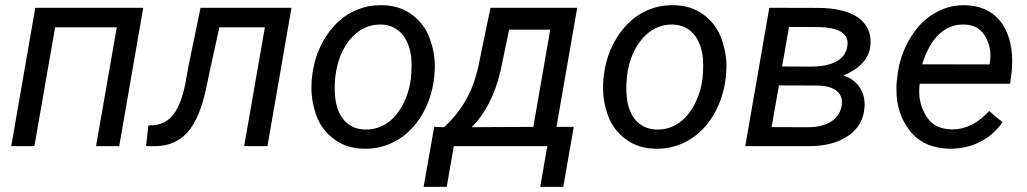

<svg xmlns="http://www.w3.org/2000/svg" viewBox="-20 -558 3919 733"><path d="M526.9 -528.3H114.7L22.9 0H111.3L190.4 -453.6H425.8L346.7 0H435.1Z M745.6 -528.3 697.8 -296.9 689 -246.6C668 -133.3 628.4 -84 565.4 -80.1L546.4 -79.1L537.6 0H575.7C624 -1 664.1 -18.1 694.8 -51.8C725.6 -85.4 750 -141.6 767.1 -220.2L777.8 -272.9L817.4 -453.6H991.2L912.1 0H1001L1092.8 -528.3Z M1439 -538.1C1436.5 -538.1 1434.1 -538.1 1431.6 -538.1C1387.7 -538.1 1346.7 -526.4 1308.6 -503.4C1271 -480 1239.7 -446.3 1214.8 -402.8C1189.9 -359.4 1175.3 -310.1 1170.4 -255.4C1169.4 -244.6 1168.9 -233.9 1168.9 -223.1C1168.9 -187 1175.3 -151.4 1188.5 -115.2C1201.7 -79.6 1224.1 -49.8 1255.9 -26.4C1287.6 -2.9 1325.2 9.3 1369.1 9.8C1371.6 9.8 1374 9.8 1376.5 9.8C1419.9 9.8 1460.4 -1.5 1498 -23.9C1535.6 -46.4 1566.9 -78.6 1591.3 -120.1C1615.7 -161.6 1630.9 -208 1637.2 -259.3L1638.2 -270C1639.2 -281.7 1640.1 -293.5 1640.1 -305.2C1640.1 -340.3 1633.3 -376.5 1620.1 -412.6C1606.9 -448.7 1584.5 -478.5 1552.7 -502C1521 -525.4 1483.4 -537.6 1439 -538.1ZM1260.3 -266.1C1267.6 -325.7 1287.1 -373.5 1318.8 -410.2C1350.1 -446.3 1388.2 -464.4 1432.1 -464.4C1433.1 -464.4 1434.6 -464.4 1435.5 -464.4C1501.5 -461.9 1542.5 -413.6 1550.3 -335C1550.8 -327.1 1551.3 -318.4 1551.3 -309.1C1551.3 -294.4 1550.3 -277.8 1548.8 -259.3C1543.9 -221.2 1533.2 -186.5 1516.1 -155.3C1482.4 -92.8 1432.1 -63.5 1377.9 -63.5C1376 -63.5 1374.5 -63.5 1372.6 -63.5C1306.6 -65.4 1265.6 -114.3 1259.3 -190.9C1258.3 -202.1 1257.8 -212.9 1257.8 -223.6C1257.8 -234.4 1258.3 -244.6 1259.3 -254.9Z M1637.7 -73.7 1597.2 155.3H1685.5L1712.4 0H2069.3L2042.5 155.3H2130.4L2170.4 -73.7H2104.5L2183.6 -528.3H1852.5L1811.5 -330.1C1801.3 -273.4 1784.7 -224.6 1762.7 -183.6C1740.7 -142.6 1711.4 -105.5 1675.3 -72.3ZM1780.3 -72.3C1831.5 -122.6 1868.7 -193.8 1890.6 -286.1L1923.8 -444.8H2080.6L2016.1 -73.7Z M2552.2 -538.1C2549.8 -538.1 2547.4 -538.1 2544.9 -538.1C2501 -538.1 2460 -526.4 2421.9 -503.4C2384.3 -480 2353 -446.3 2328.1 -402.8C2303.2 -359.4 2288.6 -310.1 2283.7 -255.4C2282.7 -244.6 2282.2 -233.9 2282.2 -223.1C2282.2 -187 2288.6 -151.4 2301.8 -115.2C2314.9 -79.6 2337.4 -49.8 2369.1 -26.4C2400.9 -2.9 2438.5 9.3 2482.4 9.8C2484.9 9.8 2487.3 9.8 2489.7 9.8C2533.2 9.8 2573.7 -1.5 2611.3 -23.9C2648.9 -46.4 2680.2 -78.6 2704.6 -120.1C2729 -161.6 2744.1 -208 2750.5 -259.3L2751.5 -270C2752.4 -281.7 2753.4 -293.5 2753.4 -305.2C2753.4 -340.3 2746.6 -376.5 2733.4 -412.6C2720.2 -448.7 2697.8 -478.5 2666 -502C2634.3 -525.4 2596.7 -537.6 2552.2 -538.1ZM2373.5 -266.1C2380.9 -325.7 2400.4 -373.5 2432.1 -410.2C2463.4 -446.3 2501.5 -464.4 2545.4 -464.4C2546.4 -464.4 2547.9 -464.4 2548.8 -464.4C2614.7 -461.9 2655.8 -413.6 2663.6 -335C2664.1 -327.1 2664.6 -318.4 2664.6 -309.1C2664.6 -294.4 2663.6 -277.8 2662.1 -259.3C2657.2 -221.2 2646.5 -186.5 2629.4 -155.3C2595.7 -92.8 2545.4 -63.5 2491.2 -63.5C2489.3 -63.5 2487.8 -63.5 2485.8 -63.5C2419.9 -65.4 2378.9 -114.3 2372.6 -190.9C2371.6 -202.1 2371.1 -212.9 2371.1 -223.6C2371.1 -234.4 2371.6 -244.6 2372.6 -254.9Z M3071.3 0C3134.3 -0.5 3184.1 -14.6 3221.7 -42C3259.3 -68.8 3278.8 -106.4 3280.8 -153.8C3280.8 -156.2 3280.8 -158.2 3280.8 -160.6C3280.8 -185.1 3273.9 -207.5 3259.8 -227.5C3245.6 -247.6 3225.6 -261.7 3199.7 -269.5C3265.6 -297.4 3299.8 -336.9 3303.2 -387.2C3303.7 -391.1 3303.7 -395 3303.7 -398.4C3303.7 -478.5 3234.9 -527.3 3103.5 -527.8L2917 -528.3L2825.2 0ZM2992.2 -455.1 3109.9 -454.6C3180.2 -452.6 3215.8 -431.6 3215.8 -392.6C3215.8 -389.2 3215.3 -385.7 3214.8 -381.8C3207.5 -331.1 3159.7 -303.7 3074.2 -303.7L2965.8 -304.2ZM3103.5 -231.4C3166.5 -229.5 3194.3 -203.6 3194.3 -168C3194.3 -164.1 3193.8 -160.2 3193.4 -156.2C3186 -103.5 3138.2 -72.3 3065.4 -72.3L2925.8 -72.8L2953.6 -231.9Z M3604.5 9.8C3606 9.8 3607.4 9.8 3608.9 9.8C3691.4 9.8 3762.7 -27.3 3807.1 -91.3L3756.3 -134.3C3713.4 -87.4 3666.5 -64 3615.7 -64C3614.7 -64 3613.3 -64 3611.8 -64C3568.8 -65.4 3537.6 -81.1 3518.6 -110.8C3499 -140.6 3489.3 -173.3 3489.3 -208.5C3489.3 -218.3 3489.7 -228 3491.2 -238.3H3836.4L3841.8 -278.8C3843.3 -293.5 3844.2 -308.6 3844.2 -323.2C3844.2 -329.6 3844.2 -335.9 3843.8 -342.3C3840.8 -401.9 3823.7 -449.2 3793 -483.9C3762.2 -518.6 3719.2 -536.6 3665 -538.1C3663.1 -538.1 3661.6 -538.1 3659.7 -538.1C3619.1 -538.1 3580.6 -527.3 3544.9 -505.9C3508.8 -484.4 3478 -452.1 3452.6 -408.7C3426.8 -365.2 3411.1 -317.4 3405.8 -265.1L3403.3 -244.1C3402.3 -233.9 3402.3 -224.1 3402.3 -214.8C3402.3 -154.3 3419.4 -102.1 3454.1 -58.1C3488.8 -14.2 3538.6 8.3 3604.5 9.8ZM3660.6 -464.4C3694.8 -463.4 3720.2 -450.7 3736.3 -426.8C3752.9 -402.3 3761.2 -375.5 3761.2 -346.2C3761.2 -337.4 3760.3 -329.1 3759.3 -319.8L3757.3 -312L3500.5 -312.5C3532.2 -414.1 3586.9 -464.4 3656.7 -464.4C3658.2 -464.4 3659.2 -464.4 3660.6 -464.4Z"/></svg>

Font: Roboto
Style: Italic
Weight: 400
Italic angle: -12°
Designer: Google
Version: Version 2.137; 2017